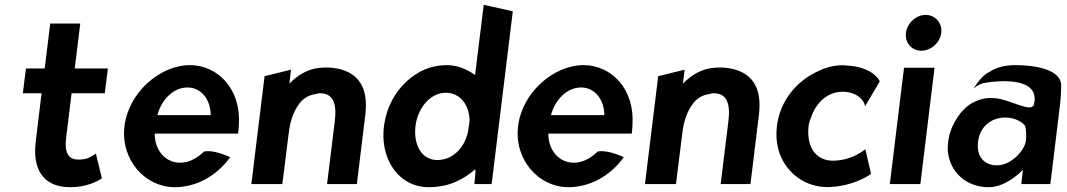

<svg xmlns="http://www.w3.org/2000/svg" viewBox="-20 -766 4439 799"><path d="M404 -24 379 -127C367 -119 349 -105 324 -103C319 -102 313 -102 306 -102C263 -102 248 -133 255 -191L278 -378H416L429 -481H291L314 -668H189L166 -481H88L75 -378H153L128 -171C117 -70 153 13 272 13C342 13 386 -12 404 -24Z M624 -210H971C972 -222 974 -234 974 -246C984 -395 887 -495 770 -495C647 -495 515 -382 498 -241C481 -101 584 13 707 13C792 13 878 -29 938 -112C917 -121 868 -142 830 -136C794 -101 757 -87 723 -89C663 -93 623 -146 624 -210ZM857 -287H635C651 -349 700 -402 760 -402C817 -402 856 -353 857 -287Z M1465 0 1498 -270C1500 -283 1501 -295 1502 -308C1510 -418 1457 -479 1348 -485C1337 -485 1324 -485 1313 -484C1258 -479 1218 -452 1184 -418L1191 -476L1081 -449L1026 0H1155L1182 -216C1188 -264 1202 -301 1221 -328C1238 -355 1264 -371 1296 -375C1300 -377 1306 -378 1311 -378C1365 -378 1383 -338 1373 -260L1341 0Z M1763 13C1850 13 1910 -20 1958 -62C1960 -47 1955 -12 1954 0H2026L2114 -719L1993 -746L1957 -454C1923 -478 1884 -495 1838 -495C1828 -495 1818 -494 1810 -493C1701 -483 1585 -374 1576 -221C1568 -94 1645 13 1763 13ZM1835 -380C1895 -380 1933 -329 1934 -266C1933 -259 1933 -252 1932 -246C1931 -235 1928 -225 1927 -215C1911 -147 1861 -100 1800 -100C1734 -100 1700 -164 1709 -241C1718 -316 1770 -380 1835 -380Z M2262 -210H2609C2610 -222 2612 -234 2612 -246C2622 -395 2525 -495 2408 -495C2285 -495 2153 -382 2136 -241C2119 -101 2222 13 2345 13C2430 13 2516 -29 2576 -112C2555 -121 2506 -142 2468 -136C2432 -101 2395 -87 2361 -89C2301 -93 2261 -146 2262 -210ZM2495 -287H2273C2289 -349 2338 -402 2398 -402C2455 -402 2494 -353 2495 -287Z M3103 0 3136 -270C3138 -283 3139 -295 3140 -308C3148 -418 3095 -479 2986 -485C2975 -485 2962 -485 2951 -484C2896 -479 2856 -452 2822 -418L2829 -476L2719 -449L2664 0H2793L2820 -216C2826 -264 2840 -301 2859 -328C2876 -355 2902 -371 2934 -375C2938 -377 2944 -378 2949 -378C3003 -378 3021 -338 3011 -260L2979 0Z M3580 -324 3641 -427C3629 -456 3581 -490 3505 -493C3493 -495 3481 -495 3470 -494C3441 -492 3413 -484 3385 -470C3298 -431 3226 -349 3213 -241C3209 -206 3211 -174 3219 -144C3243 -57 3318 6 3408 12C3418 13 3429 13 3439 12C3521 8 3583 -27 3605 -42L3581 -145C3577 -142 3571 -138 3566 -134C3545 -120 3510 -103 3471 -99C3381 -85 3334 -149 3345 -242C3346 -253 3350 -264 3354 -274C3371 -328 3410 -372 3463 -382C3522 -393 3573 -363 3580 -324Z M3750 -629C3745 -588 3774 -555 3814 -555C3854 -555 3892 -588 3897 -629C3902 -670 3872 -704 3832 -704C3792 -704 3755 -670 3750 -629ZM3810 0 3869 -484H3742L3683 0Z M4098 -467C4074 -457 4049 -425 4031 -398C4049 -412 4064 -420 4089 -423C4119 -427 4311 -453 4283 -332C4274 -294 4186 -351 4124 -357C4102 -359 4084 -359 4064 -353C4004 -337 3969 -293 3945 -243C3930 -211 3923 -176 3924 -139C3932 -48 4003 13 4094 13C4159 13 4218 -39 4237 -60L4230 0H4351L4390 -320C4394 -353 4396 -383 4396 -413C4393 -477 4288 -495 4206 -495C4158 -495 4124 -484 4098 -467ZM4129 -78C4075 -78 4043 -115 4050 -176C4058 -243 4109 -277 4164 -277C4205 -277 4241 -255 4247 -239C4250 -221 4252 -200 4249 -179C4245 -144 4191 -78 4129 -78Z"/></svg>

Font: Bluebird
Style: NrwObl
Weight: 400
Designer: Jasper
Foundry: Cannot Into Space Fonts
Version: Version 0.98